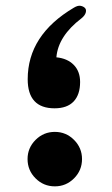

<svg xmlns="http://www.w3.org/2000/svg" viewBox="-20 -660 398 680"><path d="M173.3 -276.4Q78.1 -276.4 78.1 -379.4Q78.1 -536.1 241.7 -632.8Q255.4 -641.1 265.1 -639.4Q274.9 -637.7 280.8 -631.8Q286.6 -626 283.7 -615.5Q280.8 -605 268.6 -595.2Q186 -532.2 179.7 -457Q218.8 -453.1 241.2 -430.2Q263.7 -407.2 263.7 -369.6Q263.7 -324.7 240.7 -300.5Q217.8 -276.4 173.3 -276.4ZM174.3 0Q134.3 0 106 -28.3Q77.6 -56.6 77.6 -96.7Q77.6 -136.2 106 -164.6Q134.3 -192.9 174.3 -192.9Q213.9 -192.9 242.2 -164.6Q270.5 -136.2 270.5 -96.7Q270.5 -56.6 242.2 -28.3Q213.9 0 174.3 0Z"/></svg>

Font: Sahel FD-WOL
Style: Bold-FD-WOL
Weight: 700
Foundry: Saber Rastikerdar (saber.rastikerdar@gmail.com)
Version: Version 2.0.2